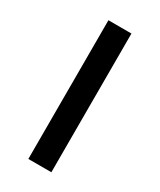

<svg xmlns="http://www.w3.org/2000/svg" viewBox="-135 -537 486 585"><g transform="rotate(30 108.0 -244.0)"><path d="M68 0V-488H149V0Z"/></g></svg>

Font: Anek Gurmukhi
Style: Regular
Weight: 400
Designer: Sarang Kulkarni (Gurmukhi), Yesha Goshar (Latin)
Foundry: Ek Type
Version: Version 1.003